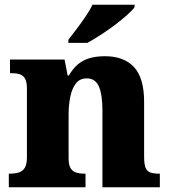

<svg xmlns="http://www.w3.org/2000/svg" viewBox="-20 -786 716 806"><path d="M17 0V-57H20Q43 -57 59 -62Q75 -67 84 -81.5Q93 -96 93 -125V-415Q93 -442 85 -456Q77 -470 62 -474.5Q47 -479 25 -479H22V-536H251L264 -469H269Q286 -498 306.5 -515.5Q327 -533 355 -541.5Q383 -550 421 -550Q500 -550 542.5 -504.5Q585 -459 585 -358V-128Q585 -97 591 -82Q597 -67 611 -62Q625 -57 647 -57H651V0H410V-322Q410 -387 395.5 -422Q381 -457 344 -457Q315 -457 298.5 -435.5Q282 -414 275 -379.5Q268 -345 268 -305V-122Q268 -94 276 -80.5Q284 -67 298.5 -62Q313 -57 335 -57H339V0ZM267 -619Q282 -638 301.5 -664Q321 -690 339.5 -717Q358 -744 368 -766H545V-756Q536 -743 513.5 -723Q491 -703 462 -681Q433 -659 402.5 -639.5Q372 -620 347 -606H267Z"/></svg>

Font: Noto Serif Thai ExtraBold
Style: Regular
Weight: 800
Version: Version 2.001